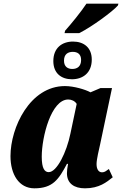

<svg xmlns="http://www.w3.org/2000/svg" viewBox="-20 -1014 683 1044"><path d="M331 -834H411C481 -869 593 -952 621 -984L624 -994H450C421 -950 368 -885 334 -847ZM371 -583C431 -583 479 -618 479 -690C479 -756 435 -788 377 -788C317 -788 270 -753 270 -682C270 -615 314 -583 371 -583ZM373 -639C349 -639 328 -651 328 -684C328 -720 350 -732 376 -732C400 -732 421 -721 421 -688C421 -652 399 -639 373 -639ZM167 10C267 10 299 -38 344 -123H350C346 -102 344 -85 344 -72C344 -16 384 10 442 10C520 10 560 -24 593 -50L572 -95C557 -85 550 -77 535 -77C518 -77 505 -91 505 -122C505 -148 519 -204 524 -227L589 -535H526L472 -512C445 -527 382 -546 333 -546C143 -546 37 -321 37 -165C37 -66 83 10 167 10ZM245 -78C223 -78 207 -97 207 -162C207 -269 258 -473 351 -473C369 -473 387 -465 397 -449L363 -288C342 -185 289 -78 245 -78Z"/></svg>

Font: Noto Serif Condensed Black
Style: Italic
Weight: 900
Width: 3
Italic angle: -12°
Designer: Monotype Design Team
Foundry: Monotype Imaging Inc.
Version: Version 2.013